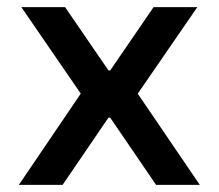

<svg xmlns="http://www.w3.org/2000/svg" viewBox="-20 -520 615 540"><path d="M33 0 227 -286 231 -222 40 -500H163L285 -322H290L412 -500H535L345 -224L348 -285L542 0H419L290 -189H285L156 0Z"/></svg>

Font: Nunito Sans 6pt SemiBold
Style: Regular
Weight: 600
Version: Version 3.101;gftools[0.9.27]